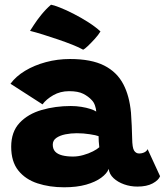

<svg xmlns="http://www.w3.org/2000/svg" viewBox="-20 -787 700 815"><path d="M252 8Q190 8 139 -8.8Q88 -25.5 57.8 -63.2Q27.5 -101 27.5 -164Q27.5 -227.5 63.2 -265.5Q99 -303.5 157 -320.2Q215 -337 280.5 -337Q303.5 -337 325.2 -333.5Q347 -330 363.8 -324.5Q380.5 -319 388.5 -313.5Q388 -325 383.2 -339Q378.5 -353 369.5 -362Q355.5 -377.5 333.5 -388.8Q311.5 -400 273.5 -400Q236 -400 206 -382.8Q176 -365.5 160.5 -344L24.5 -431.5Q47.5 -463 86.5 -486.5Q125.5 -510 174.5 -523.2Q223.5 -536.5 277.5 -536.5Q367.5 -536.5 422.2 -508.8Q477 -481 504 -428.5Q516.5 -404.5 524.5 -375Q532.5 -345.5 536 -309Q538 -281 539.2 -253.8Q540.5 -226.5 541 -199.5Q541.5 -160 549.2 -147.8Q557 -135.5 570.5 -135.5Q583 -135.5 593 -140.5Q603 -145.5 606.5 -154L659.5 -39Q653 -22 628 -8.5Q603 5 563 5Q533.5 5 506.8 -4.5Q480 -14 462 -30.8Q444 -47.5 441.5 -70Q434 -50.5 409.5 -32.5Q385 -14.5 345.5 -3.2Q306 8 252 8ZM290 -122.5Q311 -122.5 333.5 -128.8Q356 -135 374.5 -144.5Q393 -154 401.5 -162Q400 -173 399.2 -186.8Q398.5 -200.5 398.5 -209Q388.5 -213 361.2 -217.2Q334 -221.5 306 -221.5Q281 -221.5 257.5 -216.8Q234 -212 219 -201.5Q204 -191 204 -173Q204 -154.5 214.2 -143.5Q224.5 -132.5 244 -127.5Q263.5 -122.5 290 -122.5ZM196.5 -767Q207.5 -765.5 233.8 -755.2Q260 -745 292.2 -728.5Q324.5 -712 355 -692.5Q385.5 -673 406.5 -653.5Q397.5 -638.5 382 -621.5Q366.5 -604.5 352.8 -591.5Q339 -578.5 333 -576Q316.5 -585.5 288.2 -596.8Q260 -608 227.2 -619.2Q194.5 -630.5 163 -640.2Q131.5 -650 107.5 -656Q111.5 -662 124 -681.5Q136.5 -701 155.5 -724.5Q174.5 -748 196.5 -767Z"/></svg>

Font: Grandstander Thin ExtraBold
Style: Regular
Weight: 800
Version: Version 1.200